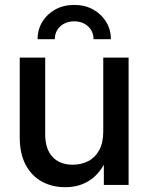

<svg xmlns="http://www.w3.org/2000/svg" viewBox="-20 -759 609 788"><path d="M247.6 9.3Q194.3 9.3 152.1 -13.7Q109.9 -36.6 85.4 -82.5Q61 -128.4 61 -195.3V-522.5H165.5V-208.5Q165.5 -147 195.6 -115Q225.6 -83 278.8 -83Q314 -83 342.3 -97.7Q370.6 -112.3 387.2 -142.6Q403.8 -172.9 403.8 -219.7V-522.5H507.8V0H406.2V-129.4H427.2Q402.3 -59.1 356.9 -24.9Q311.5 9.3 247.6 9.3ZM284.7 -738.8Q328.6 -738.8 362.3 -720Q396 -701.2 415.5 -669.4Q435.1 -637.7 435.1 -598.1H363.8Q363.8 -630.4 341.3 -650.9Q318.8 -671.4 284.7 -671.4Q250 -671.4 227.5 -650.9Q205.1 -630.4 205.1 -598.1H134.3Q134.3 -637.7 153.6 -669.4Q172.9 -701.2 206.8 -720Q240.7 -738.8 284.7 -738.8Z"/></svg>

Font: Inter 28pt Medium
Style: Regular
Weight: 500
Designer: Rasmus Andersson
Foundry: rsms
Version: Version 4.001;git-66647c0bb